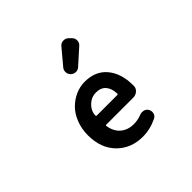

<svg xmlns="http://www.w3.org/2000/svg" viewBox="-204 -1146 1409 1409"><g transform="rotate(-45 500.0 -442.0)"><path d="M532.2 13.7Q411.1 13.7 332.5 -65.4Q253.9 -144.5 253.9 -279.3Q253.9 -344.7 275.9 -401.4Q297.9 -458 334.5 -495.1Q371.1 -532.2 418 -553.2Q464.8 -574.2 514.6 -574.2Q627 -574.2 688 -500Q749 -425.8 749 -305.7Q749 -300.8 749 -295.9Q748 -271.5 729 -255.4Q710 -239.3 684.6 -239.3H404.3Q396.5 -239.3 398.4 -231.4Q408.2 -167 449.2 -132.8Q490.2 -98.6 551.8 -98.6Q592.8 -98.6 631.8 -114.3Q643.6 -119.1 655.3 -119.1Q664.1 -119.1 671.9 -117.2Q693.4 -111.3 703.1 -92.8Q710 -80.1 710 -66.4Q710 -52.7 703.1 -40.5Q696.3 -28.3 683.6 -22.5Q609.4 13.7 532.2 13.7ZM395.5 -341.8Q395.5 -335.9 402.3 -335.9H615.2Q623 -335.9 623 -342.8Q621.1 -398.4 594.7 -429.2Q568.4 -460 516.6 -460Q472.7 -460 438.5 -429.7Q395.5 -390.6 395.5 -341.8ZM556.6 -683.6Q541 -669.9 520.5 -669.9Q520.5 -669.9 519.5 -669.9Q498 -670.9 482.4 -685.5Q465.8 -701.2 465.8 -725.6Q465.8 -745.1 478.5 -759.8L579.1 -879.9Q593.8 -897.5 617.2 -898.4Q619.1 -898.4 620.1 -898.4Q641.6 -898.4 657.2 -883.8L674.8 -866.2Q691.4 -850.6 691.4 -828.1Q691.4 -803.7 672.9 -788.1Z"/></g></svg>

Font: Gen Jyuu Gothic Monospace Bold
Style: Bold
Weight: 700
Designer: [Source Han Sans]
Ryoko NISHIZUKA  (kana & ideographs); Paul D. Hunt (Latin, Greek & Cyrillic); Wenlong ZHANG  (bopomofo
Version: Version 1.002.20150607